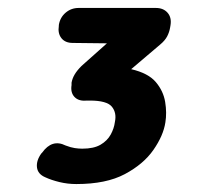

<svg xmlns="http://www.w3.org/2000/svg" viewBox="-20 -687 540 483"><path d="M408 -618Q406 -606 400.5 -595.5Q395 -585 383 -575L310 -513Q353 -503 372 -480.5Q391 -458 395.5 -430.5Q400 -403 396 -379Q391 -346 366 -310Q341 -274 294 -249Q247 -224 172 -224Q150 -224 129.5 -229Q109 -234 94 -241Q75 -249 73 -266Q71 -283 84 -301L86 -303Q111 -338 145 -321Q158 -316 168 -314.5Q178 -313 187 -313Q216 -313 233 -323Q250 -333 258.5 -348.5Q267 -364 269 -380Q274 -403 261.5 -418.5Q249 -434 206 -434Q205 -434 202.5 -434Q200 -434 198 -434Q178 -432 167.5 -443Q157 -454 160 -473V-479Q162 -490 168 -500Q174 -510 185 -521L249 -578L163 -579Q144 -579 134.5 -591Q125 -603 128 -622V-624Q131 -643 145 -655Q159 -667 178 -667H372Q391 -667 401.5 -655Q412 -643 409 -624Z"/></svg>

Font: Winky Sans ExtraBold
Style: Italic
Weight: 800
Italic angle: -8.97852°
Designer: Simon Atzbach
Foundry: typofactur
Version: Version 1.205